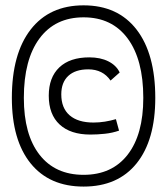

<svg xmlns="http://www.w3.org/2000/svg" viewBox="-20 -706 626 719"><path d="M293 -7.3Q165 -7.3 94.7 -94.2Q24.4 -181.2 24.4 -339.4Q24.4 -504.4 94.7 -595.2Q165 -686 293 -686Q421.4 -686 491.5 -595.2Q561.5 -504.4 561.5 -339.4Q561.5 -181.2 491.5 -94.2Q421.4 -7.3 293 -7.3ZM293 -51.3Q399.4 -51.3 458 -126.7Q516.6 -202.1 516.6 -339.4Q516.6 -482.9 458 -562Q399.4 -641.1 293 -641.1Q186.5 -641.1 127.9 -562Q69.3 -482.9 69.3 -339.4Q69.3 -202.1 127.9 -126.7Q186.5 -51.3 293 -51.3ZM318.4 -202.1Q244.1 -202.1 203.4 -239.7Q162.6 -277.3 162.6 -347.7Q162.6 -416 202.1 -453.6Q241.7 -491.2 314.5 -491.2Q356 -491.2 385.7 -476.3Q415.5 -461.4 428.2 -434.6L394 -404.3Q365.2 -446.3 310.5 -446.3Q262.2 -446.3 235.8 -421.9Q209.5 -397.5 209.5 -352.5Q209.5 -301.3 240.7 -274.2Q272 -247.1 330.1 -247.1Q351.6 -247.1 372.8 -250.5Q394 -253.9 414.1 -259.8L425.8 -216.8Q400.4 -208 372.8 -205.1Q345.2 -202.1 318.4 -202.1Z"/></svg>

Font: Cascadia Mono ExtraLight
Style: Regular
Weight: 200
Monospace: yes
Designer: Aaron Bell
Foundry: Saja Typeworks
Version: Version 2404.023; ttfautohint (v1.8.4)